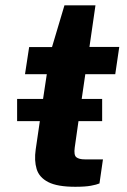

<svg xmlns="http://www.w3.org/2000/svg" viewBox="-20 -693 476 718"><path d="M44 -240V-323H141L155 -415.5H73.5L89 -517H174.5L221 -673H337L314.5 -517.5H426L411 -415.5H299L285.5 -323H362V-240H273.5L259.5 -141.5Q255.5 -113 265.5 -105Q275.5 -97 297.5 -97H365L352 -7Q341.5 -2.5 320.2 1.5Q299 5.5 261.5 5.5Q194.5 5.5 160.5 -12Q126.5 -29.5 117 -61Q107.5 -92.5 113.5 -134L129 -240Z"/></svg>

Font: Public Sans
Style: Bold Italic
Weight: 700
Italic angle: -8°
Designer: The Public Sans project authors (U.S. Web Design System). Libre Franklin designed by Pablo Impallari and Rodrigo Fuenzal
Version: Version 1.008; ttfautohint (v1.8.1) -l 8 -r 50 -G 200 -x 14 